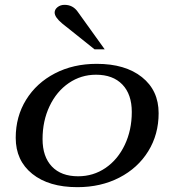

<svg xmlns="http://www.w3.org/2000/svg" viewBox="-20 -764 719 794"><path d="M45 -194Q45 -282 88 -351.5Q131 -421 207 -460.5Q283 -500 380 -500Q498 -500 567 -445Q636 -390 636 -296Q636 -208 593 -138.5Q550 -69 473.5 -29.5Q397 10 300 10Q182 10 113.5 -45Q45 -100 45 -194ZM525 -301Q525 -374 486 -414.5Q447 -455 377 -455Q315 -455 264.5 -420.5Q214 -386 185 -325Q156 -264 156 -189Q156 -116 194.5 -75.5Q233 -35 303 -35Q366 -35 416.5 -69.5Q467 -104 496 -165Q525 -226 525 -301ZM237 -667Q206 -693 206 -712Q206 -725 218 -734.5Q230 -744 247 -744Q281 -744 301 -716L413 -560H371Z"/></svg>

Font: Fahkwang Medium
Style: Italic
Weight: 500
Italic angle: -10°
Version: Version 1.000; ttfautohint (v1.6)